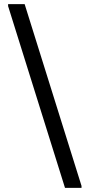

<svg xmlns="http://www.w3.org/2000/svg" viewBox="-20 -772 447 936"><path d="M377.4 134.3V144H296.9L19.5 -742.2V-752H100.1Z"/></svg>

Font: Noticia Text
Style: Regular
Weight: 400
Designer: JM Sole
Foundry: JM Sole
Version: Version 1.003